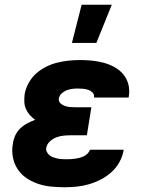

<svg xmlns="http://www.w3.org/2000/svg" viewBox="-20 -781 640 809"><path d="M251 8Q222 8 193.5 5Q165 2 139 -7Q113 -16 91 -31Q69 -46 54.5 -68Q40 -90 34.5 -117.5Q29 -145 34 -174Q36 -191 43.5 -208.5Q51 -226 64.5 -239Q78 -252 94.5 -261Q111 -270 128 -276Q116 -285 106 -296Q96 -307 89.5 -321.5Q83 -336 82.5 -352Q82 -368 84 -385Q88 -408 100.5 -431Q113 -454 132 -471Q151 -488 174 -499.5Q197 -511 221 -517Q245 -523 269 -525.5Q293 -528 317 -528Q343 -528 368 -525.5Q393 -523 417 -516.5Q441 -510 462 -498.5Q483 -487 498.5 -469Q514 -451 520.5 -427Q527 -403 523 -377L522 -370H376V-371Q378 -383 370 -391Q362 -399 351.5 -402.5Q341 -406 329.5 -407Q318 -408 307 -408Q295 -408 283.5 -406.5Q272 -405 260.5 -400.5Q249 -396 239.5 -387Q230 -378 228 -366Q226 -354 234.5 -346Q243 -338 253.5 -334.5Q264 -331 275 -330Q286 -329 298 -329H365L346 -211H279Q264 -211 248.5 -209.5Q233 -208 218 -202.5Q203 -197 190.5 -185.5Q178 -174 175 -159Q173 -149 177.5 -140.5Q182 -132 189 -126.5Q196 -121 204.5 -118Q213 -115 222.5 -113Q232 -111 241.5 -110.5Q251 -110 261 -110Q270 -110 279 -110.5Q288 -111 297.5 -112.5Q307 -114 315.5 -116Q324 -118 333 -122.5Q342 -127 349 -134Q356 -141 359 -150H502L501 -149Q497 -123 483.5 -98.5Q470 -74 449.5 -55.5Q429 -37 404.5 -24.5Q380 -12 354 -4.5Q328 3 302 5.5Q276 8 251 8ZM283 -600 324 -761H451L386 -600Z"/></svg>

Font: Iosevka Heavy Extended Oblique
Style: Regular
Weight: 900
Width: 7
Italic angle: -9°
Monospace: yes
Designer: Belleve Invis
Foundry: Belleve Invis
Version: Version 32.5.0; ttfautohint (v1.8.4)